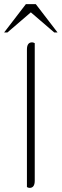

<svg xmlns="http://www.w3.org/2000/svg" viewBox="-41 -910 300 934"><path d="M90 0V-669Q90 -704 115 -704Q121 -704 128 -700V-31Q128 4 103 4Q97 4 90 0ZM85 -890H133L239 -752H223L109 -850L-5 -752H-21Z"/></svg>

Font: Thasadith
Style: Regular
Weight: 400
Designer: Cadson Demak Co.,Ltd.
Foundry: Cadson Demak Co.,Ltd.
Version: Version 1.000; ttfautohint (v1.6)